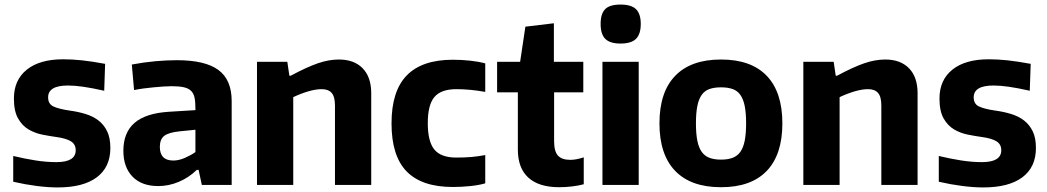

<svg xmlns="http://www.w3.org/2000/svg" viewBox="-20 -811 4593 842"><path d="M233 11Q191 11 140.5 4.5Q90 -2 38 -14V-127Q88 -115 135.5 -107.5Q183 -100 227 -100Q312 -100 312 -152Q312 -178 291.5 -191Q271 -204 228 -210Q199 -214 166 -220.5Q133 -227 105 -243.5Q77 -260 59 -292Q41 -324 41 -379Q41 -460 97.5 -505.5Q154 -551 257 -551Q296 -551 339 -546.5Q382 -542 441 -531L437 -413Q384 -425 345.5 -430.5Q307 -436 278 -436Q191 -436 191 -384Q191 -355 214.5 -344Q238 -333 286 -326Q323 -321 355.5 -311Q388 -301 412 -282.5Q436 -264 450 -235Q464 -206 464 -162Q464 -78 404.5 -33.5Q345 11 233 11Z M674 5Q601 5 561 -36.5Q521 -78 521 -150Q521 -230 570.5 -272.5Q620 -315 723 -321L837 -328V-337Q837 -365 833 -383.5Q829 -402 817.5 -413Q806 -424 785.5 -428.5Q765 -433 732 -433Q716 -433 695.5 -431.5Q675 -430 653 -428Q631 -426 609 -423Q587 -420 568 -416L558 -528Q611 -538 661 -542.5Q711 -547 756 -547Q880 -547 938 -504Q996 -461 996 -368V0H865L851 -66H843Q808 -32 764 -13.5Q720 5 674 5ZM740 -107Q764 -107 790.5 -118.5Q817 -130 837 -144V-242L767 -235Q719 -230 700 -215Q681 -200 681 -167Q681 -107 740 -107Z M1107 -540H1240L1249 -479H1255Q1326 -517 1374 -533.5Q1422 -550 1466 -550Q1533 -550 1570.5 -511.5Q1608 -473 1608 -402V0H1449V-348Q1449 -387 1434.5 -403.5Q1420 -420 1391 -420Q1365 -420 1332.5 -410.5Q1300 -401 1266 -385V0H1107Z M1966 9Q1830 9 1763.5 -59Q1697 -127 1697 -270Q1697 -412 1764 -480.5Q1831 -549 1966 -549Q2004 -549 2041.5 -545Q2079 -541 2108 -533V-408Q2040 -420 1982 -420Q1914 -420 1885 -385.5Q1856 -351 1856 -271Q1856 -190 1885 -155Q1914 -120 1981 -120Q2018 -120 2047 -122.5Q2076 -125 2108 -131V-7Q2081 1 2042.5 5Q2004 9 1966 9Z M2432 10Q2343 10 2297 -32Q2251 -74 2251 -155V-406H2160V-540H2261L2284 -694L2409 -709V-540H2538V-406H2410V-192Q2410 -147 2427 -128.5Q2444 -110 2481 -110Q2507 -110 2540 -121V-3Q2518 3 2489.5 6.5Q2461 10 2432 10Z M2701 -620Q2655 -620 2634.5 -640.5Q2614 -661 2614 -706Q2614 -751 2634 -771Q2654 -791 2701 -791Q2749 -791 2769.5 -770.5Q2790 -750 2790 -706Q2790 -662 2769.5 -641Q2749 -620 2701 -620ZM2622 -540H2781V0H2622Z M3142 10Q3010 10 2941 -61.5Q2872 -133 2872 -270Q2872 -407 2941 -478.5Q3010 -550 3142 -550Q3274 -550 3342.5 -478.5Q3411 -407 3411 -270Q3411 -133 3342.5 -61.5Q3274 10 3142 10ZM3142 -111Q3172 -111 3193 -119Q3214 -127 3227 -145.5Q3240 -164 3246 -194.5Q3252 -225 3252 -270Q3252 -315 3246 -345.5Q3240 -376 3227 -394.5Q3214 -413 3193 -420.5Q3172 -428 3142 -428Q3112 -428 3091 -420.5Q3070 -413 3057 -394.5Q3044 -376 3038 -345.5Q3032 -315 3032 -270Q3032 -225 3038 -194.5Q3044 -164 3057 -145.5Q3070 -127 3091 -119Q3112 -111 3142 -111Z M3503 -540H3636L3645 -479H3651Q3722 -517 3770 -533.5Q3818 -550 3862 -550Q3929 -550 3966.5 -511.5Q4004 -473 4004 -402V0H3845V-348Q3845 -387 3830.5 -403.5Q3816 -420 3787 -420Q3761 -420 3728.5 -410.5Q3696 -401 3662 -385V0H3503Z M4292 11Q4250 11 4199.5 4.5Q4149 -2 4097 -14V-127Q4147 -115 4194.5 -107.5Q4242 -100 4286 -100Q4371 -100 4371 -152Q4371 -178 4350.5 -191Q4330 -204 4287 -210Q4258 -214 4225 -220.5Q4192 -227 4164 -243.5Q4136 -260 4118 -292Q4100 -324 4100 -379Q4100 -460 4156.5 -505.5Q4213 -551 4316 -551Q4355 -551 4398 -546.5Q4441 -542 4500 -531L4496 -413Q4443 -425 4404.5 -430.5Q4366 -436 4337 -436Q4250 -436 4250 -384Q4250 -355 4273.5 -344Q4297 -333 4345 -326Q4382 -321 4414.5 -311Q4447 -301 4471 -282.5Q4495 -264 4509 -235Q4523 -206 4523 -162Q4523 -78 4463.5 -33.5Q4404 11 4292 11Z"/></svg>

Font: Encode Sans Narrow
Style: Bold
Weight: 700
Designer: Pablo Impallari, Andres Torresi
Foundry: Pablo Impallari, Andres Torresi
Version: Version 1.000; ttfautohint (v1.00) -l 8 -r 50 -G 200 -x 14 -